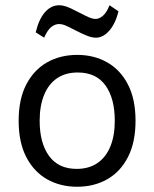

<svg xmlns="http://www.w3.org/2000/svg" viewBox="-20 -699 586 731"><path d="M274 12Q209.5 12 159.2 -16.5Q109 -45 80 -101Q51 -157 51 -239Q51 -321.5 80 -377.2Q109 -433 159.2 -461.5Q209.5 -490 274 -490Q338 -490 388.2 -461.5Q438.5 -433 467.2 -377.2Q496 -321.5 496 -239Q496 -157 467.2 -101Q438.5 -45 388.2 -16.5Q338 12 274 12ZM272 -56Q318.5 -56 351 -78.2Q383.5 -100.5 400.2 -141.5Q417 -182.5 417 -239Q417 -324.5 381.5 -373.8Q346 -423 276 -423Q229 -423 196.8 -400.8Q164.5 -378.5 147.8 -337.2Q131 -296 131 -239Q131 -154.5 166.8 -105.2Q202.5 -56 272 -56ZM148 -555.5 116 -576Q128 -626 151.2 -652.5Q174.5 -679 205 -679Q218 -679 232.2 -674.2Q246.5 -669.5 278 -653Q309 -637 321 -632Q333 -627 344 -627Q358.5 -627 372.5 -639.5Q386.5 -652 397 -679L431 -656Q423.5 -624.5 410.2 -602Q397 -579.5 380.2 -567.5Q363.5 -555.5 346 -555.5Q331 -555.5 314.2 -561.8Q297.5 -568 265 -584.5Q237.5 -599 226.5 -603.2Q215.5 -607.5 205 -607.5Q189.5 -607.5 175.2 -596.2Q161 -585 148 -555.5Z"/></svg>

Font: Karla
Style: Regular
Weight: 400
Designer: Jonathan Pinhorn
Version: Version 2.004;gftools[0.9.33]